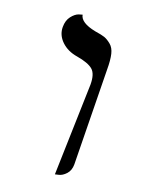

<svg xmlns="http://www.w3.org/2000/svg" viewBox="-114 -616 512 680"><g transform="rotate(20 142.5 -276.5)"><path d="M179.2 5.9 189 -335.9Q189 -376 171.4 -390.9Q153.8 -405.8 110.8 -413.1Q73.7 -418.9 50.3 -441.4Q26.9 -463.9 26.9 -494.1Q26.9 -519 39.3 -534.9Q51.8 -550.8 64.9 -555.2L78.1 -559.1Q83 -530.3 140.1 -519Q166 -515.1 177.5 -511Q189 -506.8 202.4 -495.8Q215.8 -484.9 220.9 -463.4Q226.1 -441.9 226.1 -405.8L231.9 -50.8Q231.9 -27.8 219 -13.9Q206.1 0 192.4 2.9Z"/></g></svg>

Font: Biolilbert
Style: Regular
Weight: 400
Designer: Philipp H. Poll
Foundry: Philipp H. Poll
Version: Version 1.1.0